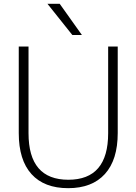

<svg xmlns="http://www.w3.org/2000/svg" viewBox="-20 -973 713 1003"><path d="M292 -953 408 -790H358L228 -953ZM545 -277V-730H595V-278Q595 -138 528 -64Q461 10 336 10Q211 10 144.5 -63.5Q78 -137 78 -278V-730H129V-277Q129 -34 337 -34Q545 -34 545 -277Z"/></svg>

Font: M PLUS 1p Light
Style: Regular
Weight: 300
Version: Version 1.061